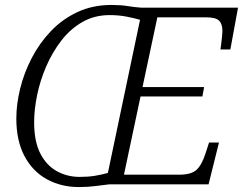

<svg xmlns="http://www.w3.org/2000/svg" viewBox="-20 -745 982 776"><path d="M298 11Q227 11 169.5 -20.5Q112 -52 79 -114Q46 -176 46 -266Q46 -324 61.5 -387Q77 -450 108 -510Q139 -570 185 -618.5Q231 -667 292.5 -696Q354 -725 431 -725Q468 -725 495.5 -720.5Q523 -716 551 -714H942L911 -545H871Q872 -552 874 -567.5Q876 -583 877.5 -598Q879 -613 879 -619Q879 -648 865.5 -661.5Q852 -675 813 -675H616L556 -393H805L798 -355H548L481 -39H705Q752 -39 773.5 -58Q795 -77 810 -123L825 -169H865L823 0H422Q395 3 365.5 7Q336 11 298 11ZM302 -30Q336 -30 363.5 -34.5Q391 -39 416 -46L546 -665Q522 -672 490.5 -678Q459 -684 423 -684Q362 -684 313 -656Q264 -628 227.5 -580.5Q191 -533 166.5 -476Q142 -419 130 -360.5Q118 -302 118 -251Q118 -173 143 -124.5Q168 -76 210 -53Q252 -30 302 -30Z"/></svg>

Font: Noto Serif Light
Style: Italic
Weight: 300
Italic angle: -12°
Designer: Monotype Design Team
Foundry: Monotype Imaging Inc.
Version: Version 2.013